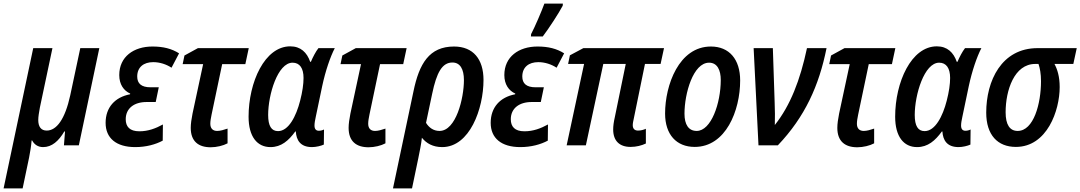

<svg xmlns="http://www.w3.org/2000/svg" viewBox="-62 -809 6015 1069"><path d="M-42 240H64L100 68C106 39 112 0 114 -27H117C129 -4 150 10 178 10C227 10 265 -24 296 -77H300L294 0H377L491 -541H385L329 -278C300 -145 253 -82 198 -82C167 -82 151 -103 151 -141C151 -159 155 -182 160 -210L230 -541H123Z M691 10C752 10 805 -5 844 -26L845 -116C805 -94 763 -78 714 -78C660 -78 638 -104 638 -145C638 -206 685 -241 754 -241H805L822 -323H776C725 -323 702 -344 702 -383C702 -435 738 -463 791 -463C828 -463 864 -451 893 -432L935 -512C894 -538 847 -550 787 -550C682 -550 602 -493 602 -391C602 -339 627 -304 663 -288L662 -284C578 -268 526 -211 526 -125C526 -40 585 10 691 10Z M1111 11C1144 11 1181 2 1205 -11V-93C1184 -86 1165 -80 1147 -80C1122 -80 1109 -95 1109 -120C1109 -135 1112 -151 1116 -171L1175 -452H1304L1323 -541H1040L965 -500L955 -452H1069L1010 -177C1004 -147 1000 -119 1000 -97C1000 -22 1043 11 1111 11Z M1444 10C1504 10 1545 -26 1582 -77H1585C1588 -29 1610 10 1675 10C1698 10 1726 3 1741 -4L1742 -88C1732 -83 1722 -81 1713 -81C1698 -81 1689 -90 1689 -110C1689 -123 1692 -140 1696 -158L1732 -330C1750 -414 1777 -493 1802 -541H1711C1696 -522 1680 -491 1669 -465H1665C1647 -517 1612 -551 1554 -551C1412 -551 1322 -352 1322 -159C1322 -48 1370 10 1444 10ZM1486 -79C1449 -79 1431 -108 1431 -169C1431 -282 1484 -460 1567 -460C1607 -460 1628 -429 1628 -375C1628 -341 1622 -298 1609 -248C1587 -162 1545 -79 1486 -79Z M1990 11C2023 11 2060 2 2084 -11V-93C2063 -86 2044 -80 2026 -80C2001 -80 1988 -95 1988 -120C1988 -135 1991 -151 1995 -171L2054 -452H2183L2202 -541H1919L1844 -500L1834 -452H1948L1889 -177C1883 -147 1879 -119 1879 -97C1879 -22 1922 11 1990 11Z M2385 -80C2351 -80 2326 -99 2310 -125L2344 -286C2369 -406 2400 -461 2457 -461C2500 -461 2521 -424 2521 -363C2521 -262 2477 -80 2385 -80ZM2126 240H2232L2267 72C2275 32 2283 -5 2287 -42C2312 -11 2348 10 2400 10C2553 10 2630 -203 2630 -364C2630 -479 2573 -550 2466 -550C2328 -550 2272 -455 2240 -300Z M2894 -606H2960C2995 -652 3050 -737 3071 -777L3072 -789H2969C2953 -745 2917 -661 2895 -619ZM2835 10C2896 10 2949 -5 2988 -26L2989 -116C2949 -94 2907 -78 2858 -78C2804 -78 2782 -104 2782 -145C2782 -206 2829 -241 2898 -241H2949L2966 -323H2920C2869 -323 2846 -344 2846 -383C2846 -435 2882 -463 2935 -463C2972 -463 3008 -451 3037 -432L3079 -512C3038 -538 2991 -550 2931 -550C2826 -550 2746 -493 2746 -391C2746 -339 2771 -304 2807 -288L2806 -284C2722 -268 2670 -211 2670 -125C2670 -40 2729 10 2835 10Z M3449 9C3481 9 3511 1 3534 -10V-92C3521 -86 3506 -82 3490 -82C3472 -82 3461 -92 3461 -112C3461 -123 3464 -136 3467 -150L3529 -453H3616L3635 -541H3186L3111 -501L3101 -453H3190L3093 0H3200L3297 -453H3422L3361 -156C3355 -130 3352 -107 3352 -88C3352 -25 3387 9 3449 9Z M3806 9C3979 9 4059 -193 4059 -361C4059 -479 3998 -550 3896 -550C3718 -550 3641 -335 3641 -177C3641 -60 3704 9 3806 9ZM3817 -80C3772 -80 3749 -115 3749 -176C3749 -288 3797 -460 3886 -460C3932 -460 3951 -418 3951 -364C3951 -233 3897 -80 3817 -80Z M4161 0H4269C4420 -159 4498 -332 4540 -541H4431C4393 -362 4338 -221 4252 -113C4253 -152 4253 -197 4251 -240L4241 -541H4134Z M4711 11C4744 11 4781 2 4805 -11V-93C4784 -86 4765 -80 4747 -80C4722 -80 4709 -95 4709 -120C4709 -135 4712 -151 4716 -171L4775 -452H4904L4923 -541H4640L4565 -500L4555 -452H4669L4610 -177C4604 -147 4600 -119 4600 -97C4600 -22 4643 11 4711 11Z M5044 10C5104 10 5145 -26 5182 -77H5185C5188 -29 5210 10 5275 10C5298 10 5326 3 5341 -4L5342 -88C5332 -83 5322 -81 5313 -81C5298 -81 5289 -90 5289 -110C5289 -123 5292 -140 5296 -158L5332 -330C5350 -414 5377 -493 5402 -541H5311C5296 -522 5280 -491 5269 -465H5265C5247 -517 5212 -551 5154 -551C5012 -551 4922 -352 4922 -159C4922 -48 4970 10 5044 10ZM5086 -79C5049 -79 5031 -108 5031 -169C5031 -282 5084 -460 5167 -460C5207 -460 5228 -429 5228 -375C5228 -341 5222 -298 5209 -248C5187 -162 5145 -79 5086 -79Z M5594 9C5768 9 5838 -194 5838 -324C5838 -383 5825 -423 5809 -453H5914L5933 -541H5715C5514 -541 5429 -359 5429 -182C5429 -57 5493 9 5594 9ZM5604 -80C5560 -80 5537 -115 5537 -184C5537 -306 5585 -453 5702 -453H5720C5728 -430 5734 -398 5734 -357C5734 -231 5693 -80 5604 -80Z"/></svg>

Font: Noto Sans Display SemiCondensed Medium
Style: Italic
Weight: 500
Width: 4
Italic angle: -12°
Designer: Monotype Design Team
Foundry: Monotype Imaging Inc.
Version: Version 1.900